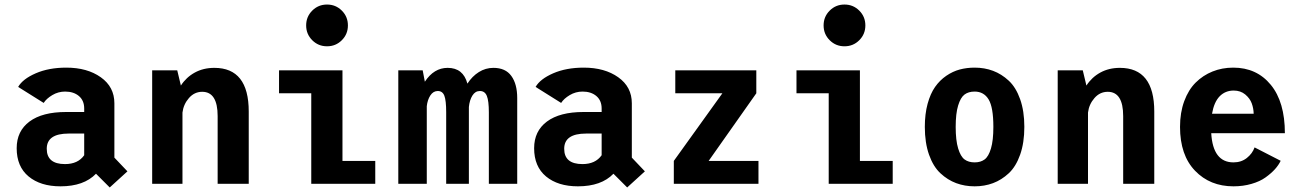

<svg xmlns="http://www.w3.org/2000/svg" viewBox="-20 -810 5740 846"><path d="M463.5 16 403 -44.5Q349.5 11 246.5 11Q158.5 11 106 -32.5Q53.5 -76 53.5 -157Q53.5 -232.5 110 -274.5Q166.5 -316.5 271 -316.5H351V-332Q351 -367 327.8 -386.8Q304.5 -406.5 267 -406.5Q236.5 -406.5 210.5 -391Q184.5 -375.5 172.5 -356.5L60 -427Q80 -462 137.5 -487Q195 -512 272 -512Q364.5 -512 424.2 -469.5Q484 -427 484 -355V-115.5L541.5 -55ZM266.5 -87Q323.5 -87 351 -126V-221.5H282.5Q186 -221.5 186 -154.5Q186 -87 266.5 -87Z M650.5 0V-500H761L777 -433Q800.5 -469.5 838.2 -490.2Q876 -511 924.5 -511Q1076 -511 1076 -318.5V0H939V-298.5Q939 -405.5 871 -405.5Q836.5 -405.5 812.5 -378Q788.5 -350.5 784 -314V0Z M1486.2 -632.8Q1459.5 -606 1421 -606Q1382.5 -606 1355.8 -632.8Q1329 -659.5 1329 -698Q1329 -736.5 1355.8 -763.2Q1382.5 -790 1421 -790Q1459.5 -790 1486.2 -763.2Q1513 -736.5 1513 -698Q1513 -659.5 1486.2 -632.8ZM1489 -101H1633.5V0H1351.5V-399H1209.5V-500H1489Z M1735 0V-500H1842.5L1852 -450Q1892 -511 1952.5 -511Q2021 -511 2039.5 -441.5Q2060.5 -474 2090 -492.5Q2119.5 -511 2154 -511Q2207.5 -511 2233.2 -475.2Q2259 -439.5 2259 -378V0H2134V-315Q2134 -365.5 2125.2 -387.2Q2116.5 -409 2094.5 -409Q2074 -409 2061.5 -389Q2049 -369 2046 -338.5V0H1946V-315.5Q1946 -367 1938 -388Q1930 -409 1909 -409Q1889 -409 1876.2 -389.5Q1863.5 -370 1860.5 -342V0Z M2743.5 16 2683 -44.5Q2629.5 11 2526.5 11Q2438.5 11 2386 -32.5Q2333.5 -76 2333.5 -157Q2333.5 -232.5 2390 -274.5Q2446.5 -316.5 2551 -316.5H2631V-332Q2631 -367 2607.8 -386.8Q2584.5 -406.5 2547 -406.5Q2516.5 -406.5 2490.5 -391Q2464.5 -375.5 2452.5 -356.5L2340 -427Q2360 -462 2417.5 -487Q2475 -512 2552 -512Q2644.5 -512 2704.2 -469.5Q2764 -427 2764 -355V-115.5L2821.5 -55ZM2546.5 -87Q2603.5 -87 2631 -126V-221.5H2562.5Q2466 -221.5 2466 -154.5Q2466 -87 2546.5 -87Z M3102.5 -101H3322V0H2949V-101L3163 -399H2955.5V-500H3312.5V-399Z M3766.2 -632.8Q3739.5 -606 3701 -606Q3662.5 -606 3635.8 -632.8Q3609 -659.5 3609 -698Q3609 -736.5 3635.8 -763.2Q3662.5 -790 3701 -790Q3739.5 -790 3766.2 -763.2Q3793 -736.5 3793 -698Q3793 -659.5 3766.2 -632.8ZM3769 -101H3913.5V0H3631.5V-399H3489.5V-500H3769Z M4055 -251Q4055 -307.5 4067.2 -352.5Q4079.5 -397.5 4100.2 -427Q4121 -456.5 4149.5 -476Q4178 -495.5 4209 -503.8Q4240 -512 4274.5 -512Q4318 -512 4355.5 -498Q4393 -484 4424.8 -454.5Q4456.5 -425 4475 -372.8Q4493.5 -320.5 4493.5 -251Q4493.5 -181 4475 -128.5Q4456.5 -76 4424.8 -46.5Q4393 -17 4355.5 -3Q4318 11 4274.5 11Q4231 11 4193.2 -3Q4155.5 -17 4123.8 -46.5Q4092 -76 4073.5 -128.5Q4055 -181 4055 -251ZM4274.5 -94.5Q4301 -94.5 4318.5 -107.5Q4336 -120.5 4346.5 -156Q4357 -191.5 4357 -251Q4357 -337.5 4336 -372Q4315 -406.5 4274.5 -406.5Q4247.5 -406.5 4230 -393.5Q4212.5 -380.5 4201.8 -345.2Q4191 -310 4191 -251Q4191 -191.5 4201.8 -156Q4212.5 -120.5 4230 -107.5Q4247.5 -94.5 4274.5 -94.5Z M4640.5 0V-500H4751L4767 -433Q4790.5 -469.5 4828.2 -490.2Q4866 -511 4914.5 -511Q5066 -511 5066 -318.5V0H4929V-298.5Q4929 -405.5 4861 -405.5Q4826.5 -405.5 4802.5 -378Q4778.5 -350.5 4774 -314V0Z M5623 -101.5Q5614 -82.5 5597.5 -64.2Q5581 -46 5556.2 -28.2Q5531.5 -10.5 5494.5 0.2Q5457.5 11 5415 11Q5311.5 11 5245.5 -57.8Q5179.5 -126.5 5179.5 -251Q5179.5 -314 5198 -364.2Q5216.5 -414.5 5248.5 -446.2Q5280.5 -478 5322.8 -495Q5365 -512 5414 -512Q5517.5 -512 5579.5 -436.2Q5641.5 -360.5 5641.5 -223H5317Q5324.5 -94.5 5415 -94.5Q5449.5 -94.5 5474 -114Q5498.5 -133.5 5508 -160.5ZM5416 -411Q5379 -411 5354.2 -385.8Q5329.5 -360.5 5320.5 -309H5504Q5503.5 -332.5 5495.5 -354.5Q5487.5 -376.5 5466.8 -393.8Q5446 -411 5416 -411Z"/></svg>

Font: League Mono Narrow SemiBold
Style: Regular
Weight: 600
Width: 3
Designer: Tyler Finck
Foundry: The League of Moveable Type / Tyler Finck
Version: Version 2.210